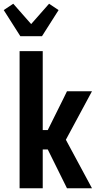

<svg xmlns="http://www.w3.org/2000/svg" viewBox="-32 -1009 552 1029"><path d="M77 -815 -12 -955 39 -989 135 -880 231 -989 282 -955 193 -815ZM73 0V-735H197V-312H224L310 -485L327 -520H461L321 -260L461 0H327L224 -208H197V0Z"/></svg>

Font: Iosevka SS18 Extrabold
Style: Regular
Weight: 800
Monospace: yes
Designer: Belleve Invis
Foundry: Belleve Invis
Version: Version 25.1.1; ttfautohint (v1.8.4)